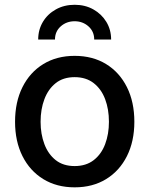

<svg xmlns="http://www.w3.org/2000/svg" viewBox="-20 -784 634 815"><path d="M296.9 11.2Q220.7 11.2 163.8 -23.7Q106.9 -58.6 75.4 -121.3Q43.9 -184.1 43.9 -267.1Q43.9 -351.1 75.4 -414.1Q106.9 -477.1 163.8 -512Q220.7 -546.9 296.9 -546.9Q373.5 -546.9 430.4 -512Q487.3 -477.1 518.8 -414.1Q550.3 -351.1 550.3 -267.1Q550.3 -184.1 518.8 -121.3Q487.3 -58.6 430.4 -23.7Q373.5 11.2 296.9 11.2ZM296.9 -79.1Q345.2 -79.1 377.7 -104.2Q410.2 -129.4 426.3 -172.1Q442.4 -214.8 442.4 -267.1Q442.4 -320.3 426.3 -363Q410.2 -405.8 377.7 -431.2Q345.2 -456.5 296.9 -456.5Q248.5 -456.5 216.6 -431.2Q184.6 -405.8 168.5 -363Q152.3 -320.3 152.3 -267.1Q152.3 -214.8 168.5 -172.1Q184.6 -129.4 216.6 -104.2Q248.5 -79.1 296.9 -79.1ZM296.9 -763.7Q341.3 -763.7 376.2 -744.1Q411.1 -724.6 431.4 -691.2Q451.7 -657.7 451.7 -616.2H379.9Q379.9 -650.4 355.5 -672.1Q331.1 -693.8 296.9 -693.8Q262.2 -693.8 237.8 -672.1Q213.4 -650.4 213.4 -616.2H142.1Q142.1 -657.7 162.1 -691.2Q182.1 -724.6 217.3 -744.1Q252.4 -763.7 296.9 -763.7Z"/></svg>

Font: Inter 18pt Medium
Style: Regular
Weight: 500
Designer: Rasmus Andersson
Foundry: rsms
Version: Version 4.001;git-66647c0bb